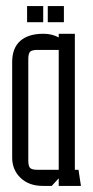

<svg xmlns="http://www.w3.org/2000/svg" viewBox="-20 -611 306 631"><path d="M69 -591H122V-538H69ZM137 -591H190V-538H137ZM121 0Q75 0 47.5 -26.5Q20 -53 20 -93V-407Q20 -453 46.5 -476.5Q73 -500 122 -500H124Q137 -500 149.5 -497Q162 -494 173 -488V-500H226V-53H238L246 0H173V-25L150 0ZM103 -447Q85 -447 79 -441Q73 -435 73 -417V-83Q73 -65 79 -59Q85 -53 103 -53H173V-447Z"/></svg>

Font: Karantina Light
Style: Regular
Weight: 300
Designer: Rony Koch
Foundry: Rony Koch
Version: Version 1.000; ttfautohint (v1.8.3)